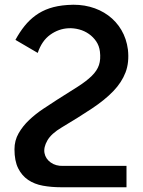

<svg xmlns="http://www.w3.org/2000/svg" viewBox="-20 -561 603 809"><path d="M513 138V228H238Q197 228 161 221.5Q125 215 98.5 197Q72 179 56.5 148Q41 117 41 68Q41 31 58.5 0.5Q76 -30 103 -55.5Q130 -81 161.5 -102Q193 -123 221 -141Q272 -173 308 -196Q344 -219 366.5 -241Q389 -263 397 -287Q405 -311 401 -344Q398 -368 385.5 -386.5Q373 -405 354.5 -418Q336 -431 313.5 -437Q291 -443 269 -442Q227 -440 191.5 -414.5Q156 -389 139 -338L45 -393Q63 -426 83.5 -451.5Q104 -477 130 -496Q156 -515 188.5 -526Q221 -537 264 -540Q315 -544 358.5 -532.5Q402 -521 436 -496Q470 -471 491.5 -434.5Q513 -398 519 -352Q525 -298 509 -256Q493 -214 457.5 -177Q422 -140 367 -103.5Q312 -67 240 -24Q196 2 179.5 31Q163 60 167.5 84Q172 108 193.5 123.5Q215 139 246 138Z"/></svg>

Font: Montserrat_am3
Style: Regular
Weight: 400
Designer: Julieta Ulanovsky
Foundry: Julieta Ulanovsky, Armenina letters added by Vahan Hovhannisyan
Version: Version 2.001